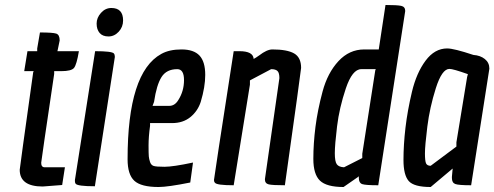

<svg xmlns="http://www.w3.org/2000/svg" viewBox="-20 -742 1980 769"><path d="M59 -62Q59 -68 113 -453L115 -457H77L90 -537H129V-548L140 -612Q191 -612 205 -607.5Q219 -603 219 -580L212 -546L210 -537H296Q287 -483 276.5 -470Q266 -457 225 -457H197V-446Q145 -96 145 -90Q145 -72 159 -72H240L229 -1L151 5Q59 5 59 -62Z M426 -710Q473 -710 473 -660Q473 -634 455.5 -615Q438 -596 414.5 -596Q391 -596 379 -610Q367 -624 367 -647.5Q367 -671 384.5 -690.5Q402 -710 426 -710ZM440 -514 360 4Q291 4 283 -6Q280 -10 280 -17Q280 -24 281 -27L361 -537Q428 -537 436 -528Q440 -523 440 -514Z M615 7Q545 7 518 -18Q491 -43 491 -104Q491 -452 626 -526Q658 -544 707 -544Q756 -544 779 -519.5Q802 -495 802 -442Q802 -394 784 -334Q772 -297 742.5 -273Q713 -249 669 -249H581V-238Q575 -194 575 -160Q575 -126 576 -115.5Q577 -105 581 -93Q585 -81 595 -77.5Q605 -74 639 -74Q673 -74 753 -91L742 -11Q652 7 615 7ZM658 -318Q680 -318 694 -341Q717 -377 717 -421Q717 -465 690 -465Q647 -465 627 -433.5Q607 -402 597 -334L591 -318Z M1041 -24 1099 -429Q1099 -450 1091.5 -457.5Q1084 -465 1066 -465L981 -420V-403L916 0Q848 0 841 -10Q837 -14 837 -21Q837 -28 916 -537H939Q994 -537 996 -506Q1004 -510 1018 -520Q1049 -544 1071 -544Q1130 -544 1158 -528Q1186 -512 1186 -470Q1186 -462 1121 0Q1072 0 1056.5 -3.5Q1041 -7 1041 -24Z M1603 -698Q1603 -697 1495 0Q1445 0 1431 -4.5Q1417 -9 1417 -32Q1417 -34 1418 -36L1356 7Q1288 7 1261.5 -18.5Q1235 -44 1235 -105.5Q1235 -167 1243.5 -234Q1252 -301 1272 -375.5Q1292 -450 1335.5 -497Q1379 -544 1439 -544H1497L1524 -722Q1571 -722 1587 -718.5Q1603 -715 1603 -698ZM1427 -465Q1391 -465 1365 -387.5Q1339 -310 1330 -236Q1321 -162 1321 -128.5Q1321 -95 1329 -84Q1337 -73 1358 -72L1431 -109V-126L1483 -460L1485 -465Z M1771 -548Q1798 -548 1876 -522Q1904 -520 1922 -505.5Q1940 -491 1940 -467Q1940 -466 1867 0Q1817 0 1803.5 -5Q1790 -10 1790 -29Q1790 -31 1790 -34L1793 -67L1705 7Q1638 7 1617 -17Q1596 -41 1596 -101.5Q1596 -162 1604 -230.5Q1612 -299 1630 -374.5Q1648 -450 1684.5 -499Q1721 -548 1771 -548ZM1780 -466Q1750 -466 1725.5 -388.5Q1701 -311 1691.5 -234.5Q1682 -158 1682 -127.5Q1682 -97 1686.5 -87.5Q1691 -78 1705 -78L1808 -155V-172L1851 -434L1854 -445Q1795 -466 1780 -466Z"/></svg>

Font: Economica
Style: Bold Italic
Weight: 700
Designer: Vicente Lamonaca
Foundry: Vicente Lamonaca
Version: Version 1.100